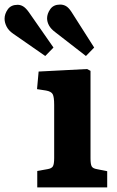

<svg xmlns="http://www.w3.org/2000/svg" viewBox="-128 -820 513 840"><path d="M35 0V-72L80 -80Q98 -83 103.5 -92.5Q109 -102 109 -129V-361Q109 -396 102.5 -408Q96 -420 73 -424L34 -430L41 -507L253 -518L268 -510V-127Q268 -102 273 -92.5Q278 -83 296 -80L341 -71V0ZM248 -575 114 -679Q95 -693 86.5 -708.5Q78 -724 78 -740Q78 -760 92 -780Q106 -800 135 -800Q149 -800 160.5 -793.5Q172 -787 184 -769L284 -612ZM70 -575 -71 -673Q-90 -686 -99 -703.5Q-108 -721 -108 -738Q-108 -759 -94 -779Q-80 -799 -51 -799Q-38 -799 -26.5 -792Q-15 -785 -2 -767L106 -612Z"/></svg>

Font: Literata 12pt
Style: Bold
Weight: 700
Designer: Latin by Veronika Burian and Jose Scaglione. Greek by Irene Vlachou. Cyrillic by Vera Evstafieva.
Foundry: TypeTogether
Version: Version 3.002